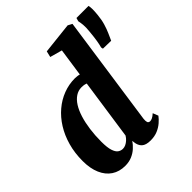

<svg xmlns="http://www.w3.org/2000/svg" viewBox="-219 -970 1133 1133"><g transform="rotate(-45 348.0 -403.5)"><path d="M451 -111Q449 -94 452.2 -83.2Q455.5 -72.5 469 -72.5Q476.5 -72.5 487 -77.2Q497.5 -82 512.5 -95.5L526 -61.5Q514.5 -45.5 495.2 -28.8Q476 -12 450 -1Q424 10 390.5 10Q351.5 10 333.8 -6.5Q316 -23 313 -54L312 -65.5Q299 -46 280 -28.8Q261 -11.5 235.8 -0.8Q210.5 10 178.5 10Q130 10 94.5 -13.5Q59 -37 39.8 -81.5Q20.5 -126 20.5 -188Q20.5 -255 36.8 -312.8Q53 -370.5 82.2 -417.2Q111.5 -464 150.8 -497.2Q190 -530.5 236.5 -548.2Q283 -566 333 -566Q340.5 -566 352.8 -564.5Q365 -563 370 -561L395.5 -736.5L319.5 -757.5L328.5 -795.5L524 -817L550.5 -803ZM361 -494.5Q350 -498.5 341.5 -499.8Q333 -501 323.5 -501Q296.5 -501 273.8 -486Q251 -471 233.5 -443.2Q216 -415.5 204 -377Q192 -338.5 185.5 -291.2Q179 -244 179 -190.5Q179 -142.5 187.5 -116.2Q196 -90 209.8 -80.5Q223.5 -71 240 -71Q252 -71 263.8 -76.5Q275.5 -82 286.5 -91.8Q297.5 -101.5 306 -115.5ZM641.5 -571 574 -572.5 571.5 -585Q577 -604.5 581.2 -630.8Q585.5 -657 589.5 -699.5Q593 -732.5 591 -754Q589 -775.5 585.5 -789.5L591.5 -811H692.5Q695 -800.5 695.5 -783.5Q696 -766.5 693 -736.5Q689.5 -698.5 680.5 -668.2Q671.5 -638 660.8 -614.2Q650 -590.5 641.5 -571Z"/></g></svg>

Font: Merriweather 24pt SemiCondensed Black
Style: Italic
Weight: 900
Width: 4
Italic angle: -7.8°
Designer: Eben Sorkin
Foundry: Eben Sorkin
Version: Version 2.101